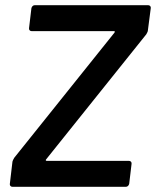

<svg xmlns="http://www.w3.org/2000/svg" viewBox="-20 -720 601 740"><path d="M18 -12 28 -97Q29 -102 35 -112L421 -594Q425 -600 419 -600H102Q97 -600 94 -603.5Q91 -607 92 -612L101 -688Q102 -693 105.5 -696.5Q109 -700 114 -700H551Q556 -700 559 -696.5Q562 -693 561 -688L550 -603Q550 -598 544 -588L158 -106Q156 -104 156.5 -102Q157 -100 160 -100H477Q482 -100 485 -96.5Q488 -93 487 -88L478 -12Q477 -7 473.5 -3.5Q470 0 465 0H28Q23 0 20 -3.5Q17 -7 18 -12Z"/></svg>

Font: Barlow SemiBold
Style: Italic
Weight: 600
Italic angle: -7°
Designer: Jeremy Tribby
Foundry: Tribby Type
Version: Version 1.408